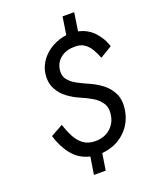

<svg xmlns="http://www.w3.org/2000/svg" viewBox="-168 -912 899 1118"><g transform="rotate(-20 282.0 -353.0)"><path d="M490 -514 564 -559Q549 -609 511.5 -650.5Q474 -692 415 -705L432 -818H360L343 -708Q296 -702 254.5 -679Q213 -656 186 -620Q159 -584 152 -540Q145 -485 165.5 -445.5Q186 -406 221.5 -380Q257 -354 295 -338Q331 -323 364 -303.5Q397 -284 416 -255Q435 -226 428 -183Q421 -133 384.5 -101.5Q348 -70 292 -70Q248 -70 219 -91.5Q190 -113 171.5 -148.5Q153 -184 140 -226L64 -184Q84 -114 125.5 -62.5Q167 -11 233 4L216 112H289L305 9Q392 1 449 -53.5Q506 -108 516 -190Q523 -246 502.5 -286Q482 -326 446.5 -352.5Q411 -379 372 -396Q337 -411 304 -428.5Q271 -446 252 -471Q233 -496 239 -534Q247 -579 281.5 -604Q316 -629 368 -628Q404 -628 427 -611Q450 -594 464.5 -568.5Q479 -543 490 -514Z"/></g></svg>

Font: Jost* 400 Book Italic
Style: Italic
Weight: 400
Italic angle: -10°
Version: Version 3.200; ttfautohint (v0.97) -l 8 -r 50 -G 200 -x 14 -